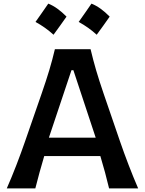

<svg xmlns="http://www.w3.org/2000/svg" viewBox="-20 -1044 806 1064"><path d="M17.6 0Q44.9 -62 71.3 -130.6Q97.7 -199.2 119.1 -261.2L210.9 -525.9Q235.8 -597.7 253.2 -655.5Q270.5 -713.4 284.2 -771.5H481.9Q496.1 -711.4 512.9 -654.1Q529.8 -596.7 554.2 -525.4L645 -260.7Q667 -196.8 692.9 -129.4Q718.8 -62 745.6 0H584.5Q574.2 -43.5 561.8 -89.4Q549.3 -135.3 536.1 -179.2H225.1Q197.8 -87.4 175.8 0ZM510.3 -281.2 386.7 -654.8H376L251 -281.2ZM486.9 -1023.9Q512.6 -1013.7 537.9 -995.4Q563.1 -977.1 587.8 -951.9Q570.6 -927.2 552.7 -902.2Q534.7 -877.2 515.9 -851.5Q470.7 -892.8 416 -922.4Q434.2 -948.1 451.7 -973.1Q469.1 -998.1 486.9 -1023.9ZM247.6 -1023.9Q273.4 -1013.7 298.6 -995.4Q323.9 -977.1 348.6 -951.9Q331.4 -927.2 313.4 -902.2Q295.4 -877.2 276.6 -851.5Q231.5 -892.8 176.7 -922.4Q195 -948.1 212.4 -973.1Q229.9 -998.1 247.6 -1023.9Z"/></svg>

Font: Pinar DS1 SemiBold
Style: Regular
Weight: 600
Designer: Amin Abedi
Version: Version 3.000